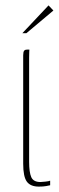

<svg xmlns="http://www.w3.org/2000/svg" viewBox="-20 -689 218 712"><path d="M124 3Q93 3 79.5 -15.5Q66 -34 66 -82V-484Q66 -490 67 -495Q68 -500 71 -502.5Q74 -505 80 -505H89Q89 -505 88.5 -497.5Q88 -490 88 -475V-89Q88 -50 96 -32Q104 -14 130 -14Q135 -14 148.5 -15.5Q162 -17 166 -19V-2Q161 -1 151 1Q141 3 124 3ZM63 -566 160 -669 178 -650 78 -566Z"/></svg>

Font: Genos Thin
Style: Regular
Weight: 100
Designer: Robert E. Leuschke
Foundry: Robert E. Leuschke
Version: Version 1.010